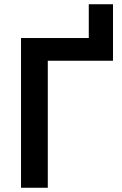

<svg xmlns="http://www.w3.org/2000/svg" viewBox="-20 -884 573 904"><path d="M79 0V-705H398V-864H512V-598H205V0Z"/></svg>

Font: Nunito Sans 10pt SemiCondensed
Style: Bold
Weight: 700
Width: 4
Designer: Vernon Adams
Foundry: Vernon Adams
Version: Version 3.101;gftools[0.9.27]